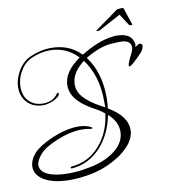

<svg xmlns="http://www.w3.org/2000/svg" viewBox="-77 -672 705 802"><g transform="rotate(-10 275.5 -271.0)"><path d="M156 64Q89 64 48 41Q10 18 10 -17Q10 -46 37 -76Q60 -99 115 -124Q178 -150 227 -150Q259 -150 281 -138Q285 -137 285 -134Q285 -131 280 -131Q275 -131 272 -132Q259 -135 241 -135Q192 -135 133 -111Q78 -88 58 -64Q36 -39 36 -19Q36 7 67.5 21.5Q99 36 153 36Q171 36 190.5 34.5Q210 33 230 29Q309 17 355 -20Q398 -54 398 -99Q398 -142 359 -176Q351 -136 335.5 -103.5Q320 -71 297 -45Q246 12 171 18Q168 18 167 14Q167 11 171 10Q246 4 294 -53Q339 -105 349 -184Q336 -195 319 -205Q270 -231 248 -253Q213 -286 213 -327Q213 -383 284 -433Q235 -484 166 -484Q127 -484 86 -466Q56 -452 37.5 -420Q19 -388 19 -354Q19 -326 31 -306Q55 -270 101 -270Q144 -270 165 -302Q167 -304 169 -304Q172 -303 172 -300Q172 -287 143 -273Q119 -263 100 -263Q49 -263 23 -302Q9 -324 9 -352Q9 -388 29.5 -423Q50 -458 83 -473Q128 -493 173 -493Q250 -493 299 -442Q375 -489 436 -495Q440 -496 443.5 -496Q447 -496 451 -496Q515 -496 522 -450Q524 -448 522 -443L521 -438Q521 -435 523 -437L538 -446H540Q551 -446 551 -436Q551 -424 540 -410Q493 -360 483 -360Q480 -360 480 -364Q480 -374 499 -411Q507 -427 507 -437Q507 -471 454 -468L434 -467Q401 -466 371 -454.5Q341 -443 313 -426Q366 -355 366 -249Q366 -226 363 -203Q441 -157 441 -99Q441 -46 373 2Q308 46 229 58Q190 64 156 64ZM353 -236Q353 -344 299 -416Q244 -374 244 -325Q244 -294 267 -269Q290 -244 333 -220L353 -209ZM522 -528Q519 -528 515.5 -529Q512 -530 510 -532L479 -580L390 -532Q386 -529 379 -529Q372 -528 372 -531L373 -532L473 -604Q499 -607 500 -604L524 -532Q524 -529 522 -528Z"/></g></svg>

Font: Passions Conflict
Style: Regular
Weight: 400
Designer: Robert E. Leuschke
Foundry: Robert E. Leuschke
Version: Version 1.010; ttfautohint (v1.8.3)